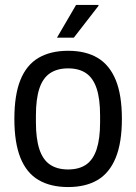

<svg xmlns="http://www.w3.org/2000/svg" viewBox="-20 -743 549 775"><path d="M255 12Q184 12 135.5 -16.5Q87 -45 62.5 -106Q38 -167 38 -263Q38 -360 62.5 -420.5Q87 -481 135.5 -509.5Q184 -538 255 -538Q326 -538 374 -509.5Q422 -481 447 -420.5Q472 -360 472 -263Q472 -167 447 -106Q422 -45 374 -16.5Q326 12 255 12ZM255 -59Q299 -59 327.5 -78.5Q356 -98 370 -140.5Q384 -183 384 -249V-277Q384 -344 370 -386Q356 -428 327.5 -447.5Q299 -467 255 -467Q211 -467 182 -447.5Q153 -428 139 -386Q125 -344 125 -277V-249Q125 -183 139 -140.5Q153 -98 182 -78.5Q211 -59 255 -59ZM210 -591 287 -723H377L378 -720L278 -591Z"/></svg>

Font: Archivo SemiCondensed
Style: Regular
Weight: 400
Width: 4
Designer: Hector Gatti
Foundry: Omnibus-Type
Version: Version 2.001